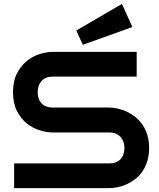

<svg xmlns="http://www.w3.org/2000/svg" viewBox="-20 -967 818 987"><path d="M746.6 -206.1Q746.6 -168.5 737.1 -138.4Q727.5 -108.4 711.9 -85.4Q696.3 -62.5 675.3 -46.4Q654.3 -30.3 631.8 -20Q609.4 -9.8 586.2 -4.9Q563 0 542.5 0H52.7V-127H542.5Q579.1 -127 599.4 -148.4Q619.6 -169.9 619.6 -206.1Q619.6 -223.6 614.3 -238.3Q608.9 -252.9 598.9 -263.7Q588.9 -274.4 574.5 -280.3Q560.1 -286.1 542.5 -286.1H250.5Q219.7 -286.1 184.1 -297.1Q148.4 -308.1 117.9 -332.5Q87.4 -356.9 67.1 -396.5Q46.9 -436 46.9 -493.2Q46.9 -550.3 67.1 -589.6Q87.4 -628.9 117.9 -653.6Q148.4 -678.2 184.1 -689.2Q219.7 -700.2 250.5 -700.2H682.6V-573.2H250.5Q214.4 -573.2 194.1 -551.3Q173.8 -529.3 173.8 -493.2Q173.8 -456.5 194.1 -435.3Q214.4 -414.1 250.5 -414.1H542.5H543.5Q564 -413.6 586.9 -408.4Q609.9 -403.3 632.6 -392.6Q655.3 -381.8 675.8 -365.5Q696.3 -349.1 712.2 -326.2Q728 -303.2 737.3 -273.4Q746.6 -243.7 746.6 -206.1ZM660.6 -828.1 405.8 -736.8 372.1 -810.1 606.9 -946.8Z"/></svg>

Font: Audiowide
Style: Regular
Weight: 400
Designer: Astigmatic (AOETI)
Foundry: Astigmatic (AOETI)
Version: Version 1.002